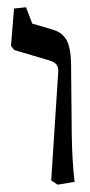

<svg xmlns="http://www.w3.org/2000/svg" viewBox="-20 -501 248 529"><path d="M140.1 -297.4Q140.6 -300.3 140.6 -305.2Q140.6 -318.4 133.8 -325Q127 -331.5 112.8 -335.4L19 -363.3L10.3 -374.5L18.6 -477.5L51.8 -481L68.8 -436L123.5 -419.9Q134.8 -416.5 142.6 -412.1Q150.4 -407.7 158.7 -397.7Q167 -387.7 171.1 -369.4Q175.3 -351.1 175.8 -324.7L177.7 -130.4Q178.7 -57.6 185.5 0L138.7 7.8L121.1 -3.9Z"/></svg>

Font: Neuton
Style: Regular
Weight: 400
Designer: Brian M Zick
Version: Version 1.3